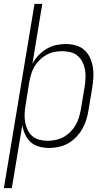

<svg xmlns="http://www.w3.org/2000/svg" viewBox="-43 -755 563 990"><path d="M-23 215 135 -735H175L124 -426Q136 -449 155 -469Q174 -489 197 -503Q220 -517 245.5 -522.5Q271 -528 296 -528Q322 -528 347.5 -521Q373 -514 391.5 -497.5Q410 -481 420.5 -458.5Q431 -436 435.5 -410.5Q440 -385 438.5 -358Q437 -331 433 -305L413 -185Q409 -160 401.5 -136Q394 -112 381 -89.5Q368 -67 349 -47.5Q330 -28 307.5 -15.5Q285 -3 260 2.5Q235 8 210 8Q184 8 158.5 1Q133 -6 115 -22.5Q97 -39 86.5 -62Q76 -85 72 -110L18 215ZM203 -29Q223 -29 244.5 -33.5Q266 -38 285 -48.5Q304 -59 320 -75Q336 -91 347 -110Q358 -129 364 -149.5Q370 -170 374 -191L394 -311Q397 -333 398 -354.5Q399 -376 395 -397Q391 -418 381.5 -436.5Q372 -455 356.5 -468Q341 -481 320 -486Q299 -491 277 -491Q257 -491 236.5 -487Q216 -483 197 -472.5Q178 -462 162 -446.5Q146 -431 135 -412.5Q124 -394 118 -373.5Q112 -353 108 -333L89 -213Q85 -191 84 -169Q83 -147 86.5 -126Q90 -105 99 -86Q108 -67 123.5 -53.5Q139 -40 160 -34.5Q181 -29 203 -29Z"/></svg>

Font: Iosevka SS04 Extralight
Style: Italic
Weight: 200
Italic angle: -9°
Monospace: yes
Designer: Belleve Invis
Foundry: Belleve Invis
Version: Version 19.0.0; ttfautohint (v1.8.4)